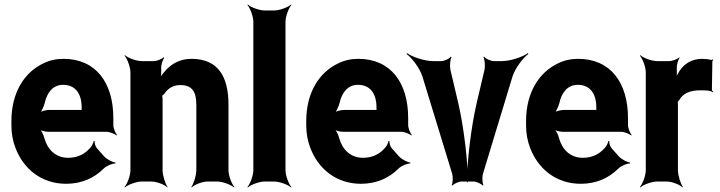

<svg xmlns="http://www.w3.org/2000/svg" viewBox="-20 -796 3158 842"><path d="M258 -538C226 -538 196 -531 170 -518C87 -479 30 -390 30 -265V-246C30 -211 36 -178 48 -147C83 -55 162 10 270 10C339 10 394 -16 435 -57C447 -69 474 -80 486 -79L487 -83C474 -84 447 -98 436 -111L405 -146C398 -154 394 -169 395 -177L391 -178C390 -170 382 -153 374 -146C351 -120 320 -104 279 -104C224 -104 188 -140 174 -192C171 -206 160 -226 152 -233L151 -229C159 -223 178 -218 192 -218H447C461 -218 483 -209 491 -202L493 -204C486 -212 477 -234 477 -248V-278C477 -434 400 -538 258 -538ZM338 -326V-320C338 -317 338 -311 340 -310L342 -312C341 -314 335 -314 332 -314H196C182 -314 159 -308 151 -301L153 -297C161 -305 172 -328 176 -344C186 -389 211 -424 257 -424C309 -424 338 -387 338 -326Z M770 -423C820 -423 841 -397 841 -337V-50C841 -26 829 11 819 24L821 26C832 14 867 0 891 0H932C956 0 993 14 1006 26L1008 24C996 11 982 -26 982 -50V-336C982 -460 937 -538 819 -538C771 -538 733 -517 706 -487C697 -477 683 -460 678 -450L682 -448C686 -459 688 -478 687 -493V-498C686 -511 694 -534 700 -542L697 -545C691 -537 668 -528 654 -528H602C578 -528 541 -542 528 -554L526 -552C538 -539 552 -502 552 -478V-50C552 -26 538 11 526 24L528 26C541 14 578 0 602 0H643C667 0 703 14 714 26L715 24C705 11 693 -26 693 -50V-359C693 -362 692 -378 690 -379L688 -375C690 -374 699 -383 701 -385C715 -407 739 -423 770 -423Z M1232 -50V-700C1232 -724 1246 -761 1258 -774L1256 -776C1243 -764 1206 -750 1182 -750H1141C1117 -750 1080 -764 1067 -776L1065 -774C1077 -761 1091 -724 1091 -700V-50C1091 -26 1077 11 1065 24L1067 26C1080 14 1117 0 1141 0H1182C1206 0 1243 14 1256 26L1258 24C1246 11 1232 -26 1232 -50Z M1551 -538C1519 -538 1489 -531 1463 -518C1380 -479 1323 -390 1323 -265V-246C1323 -211 1329 -178 1341 -147C1376 -55 1455 10 1563 10C1632 10 1687 -16 1728 -57C1740 -69 1767 -80 1779 -79L1780 -83C1767 -84 1740 -98 1729 -111L1698 -146C1691 -154 1687 -169 1688 -177L1684 -178C1683 -170 1675 -153 1667 -146C1644 -120 1613 -104 1572 -104C1517 -104 1481 -140 1467 -192C1464 -206 1453 -226 1445 -233L1444 -229C1452 -223 1471 -218 1485 -218H1740C1754 -218 1776 -209 1784 -202L1786 -204C1779 -212 1770 -234 1770 -248V-278C1770 -434 1693 -538 1551 -538ZM1631 -326V-320C1631 -317 1631 -311 1633 -310L1635 -312C1634 -314 1628 -314 1625 -314H1489C1475 -314 1452 -308 1444 -301L1446 -297C1454 -305 1465 -328 1469 -344C1479 -389 1504 -424 1550 -424C1602 -424 1631 -387 1631 -326Z M1989 -347 1955 -491C1952 -506 1954 -536 1960 -545L1957 -548C1951 -538 1928 -528 1915 -528H1880C1842 -528 1788 -546 1765 -563L1763 -559C1786 -543 1820 -498 1832 -462L1963 -34C1967 -21 1966 7 1961 16L1964 18C1970 10 1992 0 2004 0H2057C2069 0 2091 10 2097 18L2100 16C2095 7 2094 -21 2098 -34L2228 -462C2240 -498 2274 -543 2297 -559L2295 -563C2272 -546 2218 -528 2180 -528H2146C2133 -528 2109 -538 2103 -548L2100 -545C2106 -536 2108 -506 2105 -491L2071 -347C2045 -235 2028 -85 2028 3H2032C2032 -85 2015 -235 1989 -347Z M2515 -538C2483 -538 2453 -531 2427 -518C2344 -479 2287 -390 2287 -265V-246C2287 -211 2293 -178 2305 -147C2340 -55 2419 10 2527 10C2596 10 2651 -16 2692 -57C2704 -69 2731 -80 2743 -79L2744 -83C2731 -84 2704 -98 2693 -111L2662 -146C2655 -154 2651 -169 2652 -177L2648 -178C2647 -170 2639 -153 2631 -146C2608 -120 2577 -104 2536 -104C2481 -104 2445 -140 2431 -192C2428 -206 2417 -226 2409 -233L2408 -229C2416 -223 2435 -218 2449 -218H2704C2718 -218 2740 -209 2748 -202L2750 -204C2743 -212 2734 -234 2734 -248V-278C2734 -434 2657 -538 2515 -538ZM2595 -326V-320C2595 -317 2595 -311 2597 -310L2599 -312C2598 -314 2592 -314 2589 -314H2453C2439 -314 2416 -308 2408 -301L2410 -297C2418 -305 2429 -328 2433 -344C2443 -389 2468 -424 2514 -424C2566 -424 2595 -387 2595 -326Z M3106 -391 3108 -393C3106 -395 3102 -399 3102 -403L3104 -527C3104 -529 3107 -532 3108 -533L3106 -536C3105 -535 3102 -533 3100 -533C3089 -536 3072 -538 3060 -538C3012 -538 2980 -515 2960 -485C2953 -474 2944 -458 2941 -449L2944 -448C2948 -457 2949 -475 2948 -488V-497C2947 -511 2954 -534 2960 -542L2959 -545C2952 -537 2929 -528 2914 -528H2862C2838 -528 2801 -542 2788 -554L2786 -552C2798 -539 2812 -502 2812 -478V-50C2812 -26 2798 11 2786 24L2788 26C2801 14 2838 0 2862 0H2903C2927 0 2962 14 2973 26L2975 24C2965 11 2953 -26 2953 -50V-334C2953 -337 2953 -350 2951 -351L2949 -348C2950 -347 2957 -354 2958 -356C2974 -385 3003 -400 3052 -400C3069 -400 3097 -400 3106 -391Z"/></svg>

Font: Asimov
Style: EdgeNar
Weight: 500
Designer: Google
Version: Version 2.000980: 2014